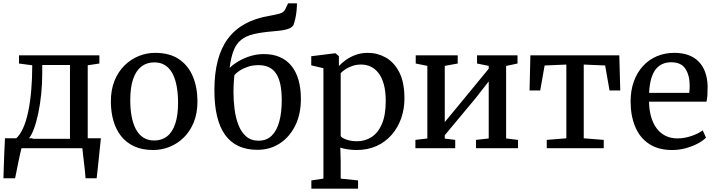

<svg xmlns="http://www.w3.org/2000/svg" viewBox="-22 -886 4282 1148"><path d="M51.6 0V-55.2H70.8Q96.5 -76.6 115.4 -118.1Q134.3 -159.7 146.4 -217.2Q158.6 -274.7 164.7 -345.3Q170.8 -415.9 170.8 -495.7L91.5 -506.2V-555.3H572.2V-506.2L502.5 -495.7V0ZM148.9 -56.1H396.4V-497.4H230.6V-448.5Q230.6 -385.5 224.4 -324.1Q218.1 -262.6 206.9 -209.1Q195.7 -155.6 180.9 -115.8Q166.1 -75.9 148.9 -56.1ZM-1.5 180Q-0.3 144.8 0.9 105Q2.1 65.2 3.8 23.3Q5.6 -18.7 7.8 -59.2H174.6L108 -6.1Q103.2 11.4 97.2 38.6Q91.2 65.8 85.4 94.8Q79.6 123.7 75 146.9Q70.4 170.1 68.2 180ZM489.6 180Q488.3 159.8 485.8 136.2Q483.3 112.6 480.4 88.3Q477.4 64 474.8 41.3Q472.1 18.6 470.5 0L424.7 -59.2H581.2Q579.2 -39.2 576.6 -15.1Q574.1 9 571.5 35Q569 61 566.1 86.8Q563.3 112.7 560.8 136.6Q558.3 160.5 555.8 180Z M640.9 -279.3Q640.9 -349.6 662.9 -403.7Q685 -457.8 722.7 -494.8Q760.4 -531.9 807.6 -550.9Q854.8 -570 905.3 -570Q992.9 -570 1048.9 -531.6Q1104.8 -493.2 1131.7 -427.5Q1158.6 -361.8 1158.6 -279.7Q1158.6 -209.1 1136.6 -154.8Q1114.5 -100.5 1076.8 -63.6Q1039.1 -26.7 991.8 -7.9Q944.6 11 894.1 11Q828.5 11 780.6 -11Q732.7 -33.1 701.8 -72.5Q670.9 -111.9 655.9 -164.8Q640.9 -217.7 640.9 -279.3ZM900.5 -46Q945.7 -46 977.4 -71Q1009.1 -96 1025.9 -146.3Q1042.7 -196.6 1042.7 -272Q1042.7 -323.5 1034.9 -367.5Q1027.2 -411.5 1010.5 -444.2Q993.9 -476.8 966.8 -494.9Q939.6 -513 900.5 -513Q855.2 -513 823 -488Q790.9 -463 773.8 -412.9Q756.8 -362.9 756.8 -287Q756.8 -235 764.9 -191Q773 -147 790 -114.4Q807.1 -81.8 834.4 -63.9Q861.8 -46 900.5 -46Z M1517.3 9.8Q1453.6 9.8 1405.3 -12.2Q1357 -34.2 1324.7 -78.5Q1292.4 -122.8 1276.1 -189.9Q1259.9 -256.9 1259.9 -347.1Q1259.9 -447.4 1280.1 -523.9Q1300.2 -600.5 1340.7 -654.8Q1381.2 -709.2 1442.7 -743.1Q1504.1 -776.9 1586.8 -791Q1624.1 -797.3 1649.2 -804.4Q1674.3 -811.5 1682.8 -829L1700.5 -866H1753.5Q1753.5 -841.6 1750.8 -818Q1748.1 -794.4 1743.5 -773.7Q1738.9 -753 1732.9 -736.7Q1725.3 -723.7 1708.6 -716.2Q1692 -708.7 1666.9 -704.9Q1641.8 -701.2 1608.7 -698.5Q1540.6 -692.9 1494.7 -681.9Q1448.8 -670.9 1420 -647.9Q1391.3 -624.9 1375.2 -584.7Q1359.2 -544.4 1350.9 -480.1Q1375 -502.9 1407.3 -521.5Q1439.6 -540.1 1477.6 -551.4Q1515.5 -562.7 1555.2 -562.7Q1610 -562.7 1651.3 -544.7Q1692.6 -526.7 1720.7 -492Q1748.7 -457.4 1762.9 -407.5Q1777.1 -357.7 1777.1 -294.1Q1777.1 -203.4 1743.3 -135Q1709.4 -66.6 1650.9 -28.4Q1592.4 9.8 1517.3 9.8ZM1523.9 -44.8Q1571.9 -44.8 1602.5 -74.7Q1633.1 -104.6 1647.9 -159.1Q1662.6 -213.5 1662.6 -286.8Q1662.6 -343.7 1653.7 -383.7Q1644.7 -423.7 1627.2 -448.6Q1609.6 -473.6 1583.7 -485Q1557.8 -496.5 1523.4 -496.5Q1488.6 -496.5 1459.2 -486.5Q1429.9 -476.5 1409.3 -462.5Q1388.7 -448.5 1379.4 -436.4Q1378 -421.8 1376.6 -404.5Q1375.2 -387.1 1374.6 -369.3Q1374 -351.5 1374 -335.3Q1374 -285.3 1380.5 -234Q1386.9 -182.7 1403.3 -139.9Q1419.6 -97.2 1448.9 -71Q1478.2 -44.8 1523.9 -44.8Z M1839.7 242V192.8L1911.8 181.9V-478.1L1839 -495.3V-549.8L1981.7 -567.6H1983.7L2004.3 -550.1V-491.2Q2020.6 -509.2 2045.9 -527.4Q2071.1 -545.6 2104.4 -557.8Q2137.7 -570 2177.8 -570Q2234.4 -570 2284.4 -542.1Q2334.4 -514.1 2365.3 -454.1Q2396.2 -394 2396.2 -297.4Q2396.2 -234.1 2376.6 -178.3Q2356.9 -122.5 2319.7 -79.8Q2282.5 -37.1 2229.4 -13Q2176.3 11 2109.3 11Q2085.2 11 2057.8 7Q2030.3 3.1 2012.8 -3.3L2015.1 80.6V181.9L2118.9 192.8V242ZM2113 -41.5Q2160.8 -41.5 2199.6 -66.5Q2238.5 -91.4 2261.4 -144.5Q2284.4 -197.6 2284.4 -282.6Q2284.4 -340.2 2273 -381.5Q2261.6 -422.8 2241.2 -449.1Q2220.8 -475.4 2194.2 -487.8Q2167.6 -500.1 2137.3 -500.1Q2109.5 -500.1 2085.6 -492Q2061.7 -483.9 2043.5 -471.9Q2025.3 -459.9 2015.1 -448.4V-71.7Q2022.5 -60.9 2049.9 -51.2Q2077.3 -41.5 2113 -41.5Z M2461.8 0V-49.6L2533.2 -58.1V-492.1L2463.7 -506.2V-555.3H2714.7V-506.2L2637.3 -492.1V-156L2710.1 -243.9L2900.1 -475.1V-492.1L2830.3 -506.2V-555.3H3072.4V-506.2L3004.2 -491.8V-58.1L3075.4 -49.6V0H2824.1V-49.6L2900.1 -58.1V-399.2L2821.7 -298.8L2637.3 -77.5V-57.3L2699.9 -49.6V0Z M3247.1 0V-49.6L3364.3 -59.1V-500L3234.4 -494.5L3208 -345.2H3144.3L3149.2 -555.3H3680.9L3686.6 -345.2H3622.5L3596.3 -494.5L3468.3 -500V-59.1L3587.9 -49.6V0Z M3997.4 11Q3913.7 11 3858.3 -26Q3803 -63 3775.8 -128.6Q3748.5 -194.2 3748.5 -279.4Q3748.5 -345.4 3767.8 -398.9Q3787.1 -452.4 3822.1 -490.7Q3857 -528.9 3904.8 -549.4Q3952.7 -570 4009.7 -570Q4103.2 -570 4154.6 -518.6Q4206 -467.1 4209 -370.6Q4209 -340.5 4207.7 -318Q4206.3 -295.5 4202.3 -278.2H3858.6Q3859.3 -230 3870.5 -189.7Q3881.7 -149.4 3903.1 -120Q3924.5 -90.6 3956 -74.6Q3987.6 -58.5 4028.9 -58.5Q4071 -58.5 4114 -73.5Q4156.9 -88.5 4179.7 -106.8L4199.2 -63Q4181.3 -44.4 4149.6 -27.5Q4117.8 -10.7 4078.2 0.2Q4038.5 11 3997.4 11ZM3859 -330.9H4099Q4100.2 -339.6 4101 -352.1Q4101.7 -364.7 4101.7 -374.1Q4101.7 -434.9 4076.4 -474.3Q4051.1 -513.7 3991.1 -513.7Q3964.3 -513.7 3941.4 -504.5Q3918.4 -495.3 3900.8 -474.3Q3883.2 -453.4 3872.5 -418.2Q3861.8 -383 3859 -330.9Z"/></svg>

Font: Merriweather Light
Style: Regular
Weight: 300
Designer: Eben Sorkin
Foundry: Eben Sorkin
Version: Version 2.100